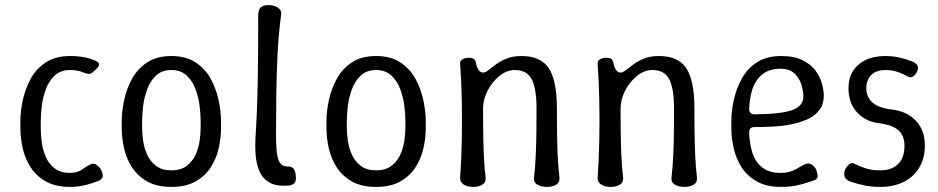

<svg xmlns="http://www.w3.org/2000/svg" viewBox="-20 -727 3682 754"><path d="M255 7Q198 7 160 -14.5Q122 -36 100 -70.5Q78 -105 69 -145.5Q60 -186 60 -225V-250Q60 -289 69.5 -333.5Q79 -378 100.5 -417.5Q122 -457 160 -482Q198 -507 255 -507Q287 -507 312 -502Q337 -497 356 -488Q365 -484 367.5 -479Q370 -474 367.5 -468Q365 -462 357 -455L345 -444Q337 -437 329.5 -437Q322 -437 308 -442Q287 -452 255 -452Q218 -452 195 -430.5Q172 -409 160 -376.5Q148 -344 144 -310Q140 -276 140 -250V-225Q140 -199 144 -168.5Q148 -138 160 -110.5Q172 -83 195 -65.5Q218 -48 255 -48Q284 -48 305 -63Q326 -78 339 -83Q348 -86 356 -81.5Q364 -77 371 -69Q378 -61 381 -50Q386 -34 381 -27.5Q376 -21 370 -18Q352 -10 320.5 -1.5Q289 7 255 7Z M848 -225Q848 -186 839 -145.5Q830 -105 808 -70.5Q786 -36 748 -14.5Q710 7 653 7Q596 7 558 -14.5Q520 -36 498 -70.5Q476 -105 467 -145.5Q458 -186 458 -225V-250Q458 -289 467.5 -333.5Q477 -378 498.5 -417.5Q520 -457 558 -482Q596 -507 653 -507Q710 -507 748 -482Q786 -457 807.5 -417.5Q829 -378 838.5 -333.5Q848 -289 848 -250ZM768 -250Q768 -276 764 -310Q760 -344 748 -376.5Q736 -409 713 -430.5Q690 -452 653 -452Q616 -452 593 -430.5Q570 -409 558 -376.5Q546 -344 542 -310Q538 -276 538 -250V-225Q538 -203 542 -174.5Q546 -146 558 -119.5Q570 -93 593 -75.5Q616 -58 653 -58Q690 -58 713 -75.5Q736 -93 748 -119.5Q760 -146 764 -174.5Q768 -203 768 -225Z M1111 2Q1066 5 1039.5 -9.5Q1013 -24 1000 -52Q987 -80 984 -118Q981 -156 984 -199Q989 -275 991 -354.5Q993 -434 993.5 -513.5Q994 -593 994 -668Q994 -688 1003.5 -697.5Q1013 -707 1035 -707Q1049 -707 1060.5 -702.5Q1072 -698 1079 -690Q1086 -682 1084 -669Q1074 -594 1070 -514.5Q1066 -435 1065 -355Q1064 -275 1064 -200Q1064 -147 1068.5 -119.5Q1073 -92 1083.5 -82.5Q1094 -73 1112 -73Q1126 -74 1134 -63Q1142 -52 1142 -26Q1142 -12 1133.5 -5.5Q1125 1 1111 2Z M1652 -225Q1652 -186 1643 -145.5Q1634 -105 1612 -70.5Q1590 -36 1552 -14.5Q1514 7 1457 7Q1400 7 1362 -14.5Q1324 -36 1302 -70.5Q1280 -105 1271 -145.5Q1262 -186 1262 -225V-250Q1262 -289 1271.5 -333.5Q1281 -378 1302.5 -417.5Q1324 -457 1362 -482Q1400 -507 1457 -507Q1514 -507 1552 -482Q1590 -457 1611.5 -417.5Q1633 -378 1642.5 -333.5Q1652 -289 1652 -250ZM1572 -250Q1572 -276 1568 -310Q1564 -344 1552 -376.5Q1540 -409 1517 -430.5Q1494 -452 1457 -452Q1420 -452 1397 -430.5Q1374 -409 1362 -376.5Q1350 -344 1346 -310Q1342 -276 1342 -250V-225Q1342 -203 1346 -174.5Q1350 -146 1362 -119.5Q1374 -93 1397 -75.5Q1420 -58 1457 -58Q1494 -58 1517 -75.5Q1540 -93 1552 -119.5Q1564 -146 1568 -174.5Q1572 -203 1572 -225Z M1787 -477Q1786 -488 1796 -494Q1806 -500 1821 -500Q1836 -500 1841.5 -495Q1847 -490 1850 -476Q1853 -461 1860 -451.5Q1867 -442 1877 -442Q1886 -442 1898.5 -452Q1911 -462 1928 -474.5Q1945 -487 1969.5 -497Q1994 -507 2027 -507Q2104 -507 2135.5 -458.5Q2167 -410 2167 -300Q2167 -258 2167.5 -211.5Q2168 -165 2170 -118.5Q2172 -72 2177 -30Q2179 -11 2164.5 -2Q2150 7 2129 7Q2105 7 2090 -2Q2075 -11 2077 -30Q2082 -72 2084 -118.5Q2086 -165 2086.5 -211.5Q2087 -258 2087 -300Q2087 -380 2068 -416Q2049 -452 2002 -452Q1970 -452 1941.5 -429Q1913 -406 1895 -371Q1877 -336 1877 -300Q1877 -258 1877.5 -211.5Q1878 -165 1880 -118.5Q1882 -72 1887 -30Q1889 -11 1874.5 -2Q1860 7 1839 7Q1815 7 1800.5 -2.5Q1786 -12 1787 -30Q1792 -100 1793.5 -177Q1795 -254 1793.5 -330.5Q1792 -407 1787 -477Z M2327 -477Q2326 -488 2336 -494Q2346 -500 2361 -500Q2376 -500 2381.5 -495Q2387 -490 2390 -476Q2393 -461 2400 -451.5Q2407 -442 2417 -442Q2426 -442 2438.5 -452Q2451 -462 2468 -474.5Q2485 -487 2509.5 -497Q2534 -507 2567 -507Q2644 -507 2675.5 -458.5Q2707 -410 2707 -300Q2707 -258 2707.5 -211.5Q2708 -165 2710 -118.5Q2712 -72 2717 -30Q2719 -11 2704.5 -2Q2690 7 2669 7Q2645 7 2630 -2Q2615 -11 2617 -30Q2622 -72 2624 -118.5Q2626 -165 2626.5 -211.5Q2627 -258 2627 -300Q2627 -380 2608 -416Q2589 -452 2542 -452Q2510 -452 2481.5 -429Q2453 -406 2435 -371Q2417 -336 2417 -300Q2417 -258 2417.5 -211.5Q2418 -165 2420 -118.5Q2422 -72 2427 -30Q2429 -11 2414.5 -2Q2400 7 2379 7Q2355 7 2340.5 -2.5Q2326 -12 2327 -30Q2332 -100 2333.5 -177Q2335 -254 2333.5 -330.5Q2332 -407 2327 -477Z M3047 7Q2990 7 2952 -14.5Q2914 -36 2892 -70.5Q2870 -105 2861 -145.5Q2852 -186 2852 -225V-250Q2852 -289 2861.5 -333.5Q2871 -378 2892.5 -417.5Q2914 -457 2952 -482Q2990 -507 3047 -507Q3099 -507 3132 -490.5Q3165 -474 3183 -449Q3201 -424 3208 -398Q3215 -372 3215 -352Q3215 -316 3196.5 -293Q3178 -270 3147.5 -257Q3117 -244 3080.5 -237.5Q3044 -231 3007.5 -229.5Q2971 -228 2942 -228Q2932 -228 2927 -222.5Q2922 -217 2922 -208Q2923 -164 2934.5 -127.5Q2946 -91 2973 -69.5Q3000 -48 3047 -48Q3082 -48 3107.5 -63.5Q3133 -79 3147 -84Q3156 -87 3164.5 -82.5Q3173 -78 3179.5 -70Q3186 -62 3188 -52Q3193 -34 3189.5 -28.5Q3186 -23 3182 -21Q3165 -14 3128.5 -3.5Q3092 7 3047 7ZM2943 -278Q3051 -279 3093.5 -295.5Q3136 -312 3135 -350Q3134 -376 3125 -400.5Q3116 -425 3097 -441Q3078 -457 3047 -457Q3000 -457 2973 -434.5Q2946 -412 2934.5 -376Q2923 -340 2922 -298Q2922 -289 2927.5 -283.5Q2933 -278 2943 -278Z M3437 7Q3400 7 3369.5 0Q3339 -7 3319 -14Q3306 -19 3299.5 -28Q3293 -37 3296 -52Q3298 -62 3304.5 -71Q3311 -80 3319.5 -84.5Q3328 -89 3335 -84Q3352 -75 3377.5 -66.5Q3403 -58 3437 -58Q3481 -58 3506.5 -82.5Q3532 -107 3532 -155Q3532 -192 3509.5 -214Q3487 -236 3433 -243Q3406 -246 3384 -257Q3362 -268 3345.5 -286Q3329 -304 3320.5 -328Q3312 -352 3312 -380Q3312 -419 3329.5 -447.5Q3347 -476 3379.5 -491.5Q3412 -507 3457 -507Q3487 -507 3514.5 -500.5Q3542 -494 3561 -486Q3574 -481 3581 -472.5Q3588 -464 3583 -450Q3580 -441 3573.5 -433.5Q3567 -426 3559.5 -424Q3552 -422 3544 -427Q3529 -436 3506.5 -444Q3484 -452 3457 -452Q3422 -452 3402 -433Q3382 -414 3382 -380Q3382 -348 3404.5 -326Q3427 -304 3481 -297Q3520 -293 3549.5 -275Q3579 -257 3595.5 -227Q3612 -197 3612 -155Q3612 -107 3591 -70.5Q3570 -34 3530.5 -13.5Q3491 7 3437 7Z"/></svg>

Font: Winky Sans Light
Style: Regular
Weight: 300
Designer: Simon Atzbach
Foundry: typofactur
Version: Version 1.205